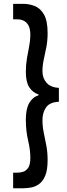

<svg xmlns="http://www.w3.org/2000/svg" viewBox="-20 -832 348 998"><path d="M101.1 146.5H48.3V65.4H72.3Q83.5 65.4 98.9 61.3Q114.3 57.1 126 41Q137.7 24.9 137.7 -12.2Q137.7 -52.7 126 -102.5Q114.3 -152.3 114.3 -210.4Q114.3 -265.6 131.8 -296.4Q149.4 -327.1 180.7 -336.9V-340.8Q149.4 -351.1 131.8 -378.9Q114.3 -406.7 114.3 -458Q114.3 -495.6 120.1 -529.1Q126 -562.5 131.8 -592.5Q137.7 -622.6 137.7 -649.9Q137.7 -681.6 128.2 -699.2Q118.7 -716.8 103.5 -724.1Q88.4 -731.4 72.3 -731.4H48.3V-812H101.1Q132.3 -812 161.4 -800.3Q190.4 -788.6 209 -755.9Q227.5 -723.1 227.5 -660.2Q227.5 -620.6 220.9 -586.9Q214.4 -553.2 207.5 -522.7Q200.7 -492.2 200.7 -461.4Q200.7 -426.3 221.7 -402.1Q242.7 -377.9 286.1 -375V-303.2Q237.8 -300.8 219.2 -273.4Q200.7 -246.1 200.7 -208.5Q200.7 -174.8 207.5 -142.3Q214.4 -109.9 220.9 -75.2Q227.5 -40.5 227.5 0Q227.5 51.3 215.3 80.8Q203.1 110.4 183.3 124.5Q163.6 138.7 141.6 142.6Q119.6 146.5 101.1 146.5Z"/></svg>

Font: Reddit Sans Condensed SemiBold
Style: Regular
Weight: 600
Designer: Stephen Hutchings
Foundry: Reddit
Version: Version 1.014